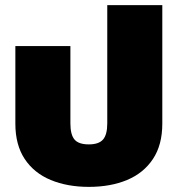

<svg xmlns="http://www.w3.org/2000/svg" viewBox="-20 -720 694 750"><path d="M327 10Q243 10 178 -17Q113 -44 76.5 -99Q40 -154 40 -237V-540H255V-238Q255 -194 271 -175Q287 -156 327 -156Q366 -156 382.5 -175Q399 -194 399 -238V-700H614V-237Q614 -154 577.5 -99Q541 -44 476.5 -17Q412 10 327 10Z"/></svg>

Font: Kanit ExtraBold
Style: Regular
Weight: 800
Designer: Katatrad Team
Foundry: CadsonDemak
Version: Version 2.000; ttfautohint (v1.8.3)